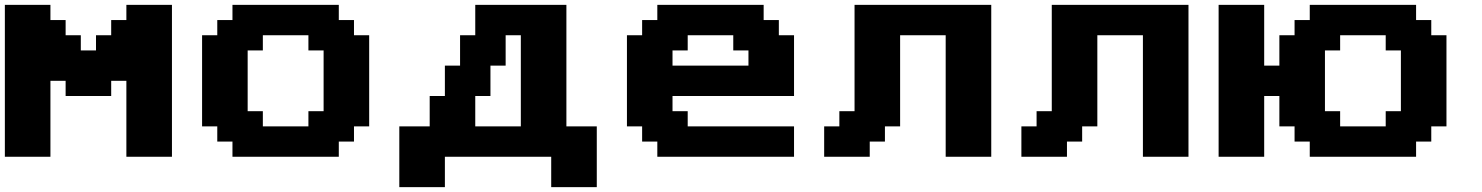

<svg xmlns="http://www.w3.org/2000/svg" viewBox="-20 -645 6096 790"><path d="M500 0H687.5V-625H500V-562.5H437.5V-500H375V-437.5H312.5V-500H250V-562.5H187.5V-625H0V0H187.5V-312.5H250V-250H437.5V-312.5H500Z M936.5 0H1374V-62.5H1436.5V-125H1499V-500H1436.5V-562.5H1374V-625H936.5V-562.5H874V-500H811.5V-125H874V-62.5H936.5ZM1249 -125H1061.5V-187.5H999V-437.5H1061.5V-500H1249V-437.5H1311.5V-187.5H1249Z M2248 125H2435.5V-125H2310.5V-625H1935.5V-500H1873V-375H1810.5V-250H1748V-125H1623V125H1810.5V0H2248ZM2123 -125H1935.5V-250H1998V-375H2060.5V-500H2123Z M2684.6 0H3247.1V-125H2809.6V-187.5H2747.1V-250H3247.1V-500H3184.6V-562.5H3122.1V-625H2684.6V-562.5H2622.1V-500H2559.6V-125H2622.1V-62.5H2684.6ZM3059.6 -375H2747.1V-437.5H2809.6V-500H2997.1V-437.5H3059.6Z M3871.1 0H4058.6V-625H3496.1V-187.5H3433.6V-125H3371.1V0H3558.6V-62.5H3621.1V-125H3683.6V-500H3871.1Z M4682.6 0H4870.1V-625H4307.6V-187.5H4245.1V-125H4182.6V0H4370.1V-62.5H4432.6V-125H4495.1V-500H4682.6Z M5369.1 0H5806.6V-62.5H5869.1V-125H5931.6V-500H5869.1V-562.5H5806.6V-625H5369.1V-562.5H5306.6V-500H5244.1V-375H5181.6V-625H4994.1V0H5181.6V-250H5244.1V-125H5306.6V-62.5H5369.1ZM5681.6 -125H5494.1V-187.5H5431.6V-437.5H5494.1V-500H5681.6V-437.5H5744.1V-187.5H5681.6Z"/></svg>

Font: Faithful 32x
Style: Semibold
Weight: 400
Foundry: Faithful Resource Pack
Version: Version 1.0; January 27, 2023